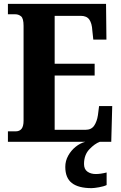

<svg xmlns="http://www.w3.org/2000/svg" viewBox="-20 -734 625 994"><path d="M21 0V-54H61Q81 -54 91.5 -67Q102 -80 102 -109V-600Q102 -639 89 -649.5Q76 -660 60 -660H21V-714H529L531 -529H463L458 -576Q456 -613 442.5 -632.5Q429 -652 398 -652H263V-404H470V-343H263V-62H423Q453 -62 467.5 -83.5Q482 -105 487 -138L493 -185H561L556 0ZM454 240Q386 240 352 213.5Q318 187 318 130Q318 99 333 72Q348 45 371.5 26Q395 7 422 0H497Q470 10 442.5 39Q415 68 415 115Q415 142 432.5 154.5Q450 167 476 167Q488 167 502 165Q516 163 532 159V224Q518 231 492.5 235.5Q467 240 454 240Z"/></svg>

Font: Noto Serif Bengali Condensed ExtraBold
Style: Regular
Weight: 800
Width: 3
Designer: Juan Bruce, Universal Thirst, Indian Type Foundry and the Monotype Design Team.
Foundry: Monotype Imaging Inc.
Version: Version 2.003; ttfautohint (v1.8.4.7-5d5b)